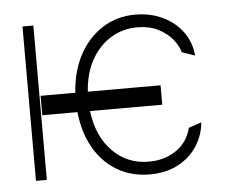

<svg xmlns="http://www.w3.org/2000/svg" viewBox="-45 -608 887 676"><g transform="rotate(-5 398.5 -270.5)"><path d="M523.1 -296.9V-228.3H267.8Q278.8 -137.8 331.3 -85Q383.9 -32.3 458.8 -32.7Q512.4 -32.3 554.3 -59.8Q596.2 -87.4 609.4 -139.2L654.5 -154.5Q650.6 -109.4 626.2 -71.6Q601.9 -33.7 559.7 -10.8Q517.4 12.1 458.8 12.4Q392.8 12.1 342.5 -17.9Q292.3 -47.9 261.5 -101.9Q230.8 -155.9 223.4 -228.3H99.1V-296.9H221.9Q226.6 -372.2 257.5 -429.7Q288.4 -487.2 339.5 -519.9Q390.6 -552.6 455.6 -552.6Q508.9 -552.6 552 -532.1Q595.2 -511.7 622.2 -475.3Q649.1 -438.9 653.4 -390.6L607.6 -406.6Q601.2 -430.4 581.9 -453.7Q562.5 -476.9 531.4 -492.2Q500.4 -507.5 458.8 -507.5Q407 -507.5 364.9 -481.5Q322.8 -455.6 296.5 -408.4Q270.2 -361.2 266 -296.9ZM95.2 -545.5V0H56.8V-545.5Z"/></g></svg>

Font: Inter UI Extra Light
Style: Regular
Weight: 200
Designer: Rasmus Andersson
Foundry: rsms
Version: 3.2;8d6f07862